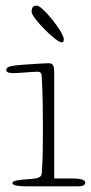

<svg xmlns="http://www.w3.org/2000/svg" viewBox="-20 -660 322 680"><path d="M172 -401C172 -422 170 -436 154 -436C137 -436 94 -433 65 -431C19 -428 2 -424 2 -412C2 -401 20 -401 30 -401C42 -401 99 -406 113 -406C124 -406 127 -400 128 -389C131 -329 132 -274 132 -213C132 -165 132 -98 128 -47C127 -33 117 -28 88 -26C44 -23 24 -20 24 -12C24 0 61 0 93 0H252C266 0 282 -1 282 -13C282 -24 263 -28 234 -28H172ZM92 -618C92 -597 179 -510 198 -510C203 -510 206 -512 206 -521C206 -546 130 -640 111 -640C100 -640 92 -637 92 -618Z"/></svg>

Font: Life Savers
Style: Regular
Weight: 400
Designer: Pablo Impallari, Rodrigo Fuenzalida, Brenda Gallo
Foundry: Pablo Impallari, Rodrigo Fuenzalida, Brenda Gallo
Version: Version 3.000